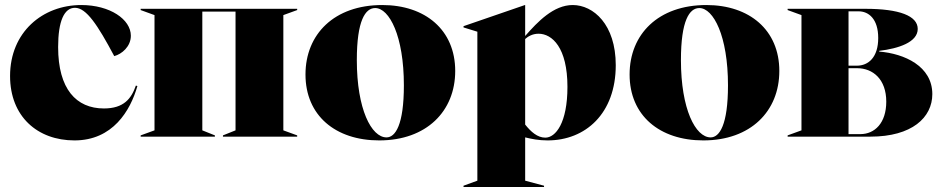

<svg xmlns="http://www.w3.org/2000/svg" viewBox="-20 -543 3735 763"><path d="M276 15C428 15 498 -103 526 -201L520 -203C502 -151 472 -112 393 -112C283 -112 211 -189 211 -356C211 -459 235 -512 278 -512C323 -512 368 -444 434 -320C464 -328 500 -358 500 -401C500 -466 417 -523 303 -523C149 -523 20 -415 20 -241C20 -80 129 15 276 15Z M539 0H834V-5L784 -25V-497H916V-25L866 -5V0H1161V-5L1106 -25V-483L1161 -503V-508H539V-503L594 -483V-25L539 -5Z M1487 15C1675 15 1789 -101 1789 -261C1789 -424 1670 -523 1499 -523C1308 -523 1194 -407 1194 -247C1194 -84 1313 15 1487 15ZM1398 -304C1398 -462 1432 -511 1471 -511C1527 -511 1585 -400 1585 -204C1585 -46 1551 3 1516 3C1456 3 1398 -109 1398 -304Z M1822 200H2142V195L2067 175V3C2092 9 2120 15 2156 15C2307 15 2427 -92 2427 -284C2427 -446 2338 -523 2256 -523C2180 -523 2117 -457 2067 -400V-523H2066L1822 -439V-434L1877 -417V175L1822 195ZM2067 -48V-388C2077 -397 2095 -409 2120 -409C2174 -409 2235 -354 2235 -198C2235 -54 2188 4 2147 4C2116 4 2090 -19 2067 -48Z M2775 15C2963 15 3077 -101 3077 -261C3077 -424 2958 -523 2787 -523C2596 -523 2482 -407 2482 -247C2482 -84 2601 15 2775 15ZM2686 -304C2686 -462 2720 -511 2759 -511C2815 -511 2873 -400 2873 -204C2873 -46 2839 3 2804 3C2744 3 2686 -109 2686 -304Z M3110 0H3439C3604 0 3685 -76 3685 -169C3685 -280 3574 -330 3474 -338V-341C3550 -350 3627 -375 3627 -428C3627 -480 3554 -508 3419 -508H3110V-503L3165 -483V-25L3110 -5ZM3352 -10V-272H3386C3449 -272 3502 -228 3502 -139C3502 -54 3456 -10 3399 -10ZM3352 -282V-498H3392C3432 -498 3470 -468 3470 -392C3470 -315 3431 -282 3385 -282Z"/></svg>

Font: Nyght Serif Dark
Style: Regular
Weight: 800
Designer: Maksym Kobuzan
Version: Version 0.410;Glyphs 3.1.2 (3151)